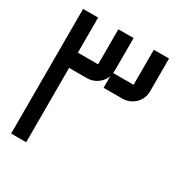

<svg xmlns="http://www.w3.org/2000/svg" viewBox="-156 -755 809 863"><g transform="rotate(30 248.5 -323.5)"><path d="M26 0V-647H104V0ZM97 -386V-465H219Q217 -463 214.5 -460.5Q212 -458 209 -455V-647H288V-477Q288 -451 275.5 -430.5Q263 -410 242 -398Q221 -386 195 -386ZM283 -386V-465H403Q401 -463 398.5 -460.5Q396 -458 393 -455V-647H472V-477Q472 -451 459.5 -430.5Q447 -410 426 -398Q405 -386 379 -386Z"/></g></svg>

Font: Mada
Style: Regular
Weight: 400
Designer: Khaled Hosny
Version: Version 1.5